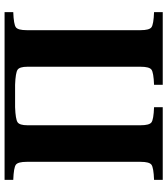

<svg xmlns="http://www.w3.org/2000/svg" viewBox="34 -766 732 840"><g transform="rotate(-90 400.0 -346.0)"><path d="M33 0V-38Q87 -40 99.5 -49.5Q112 -59 112 -97V-595Q112 -633 99.5 -642.5Q87 -652 33 -654V-692H767V-654Q713 -652 700.5 -642.5Q688 -633 688 -595V-97Q688 -59 700.5 -49.5Q713 -40 767 -38V0H449V-38Q503 -40 515.5 -49.5Q528 -59 528 -97V-592Q528 -626 515 -635Q502 -644 449 -646H351Q298 -644 285 -635Q272 -626 272 -592V-97Q272 -59 284.5 -49.5Q297 -40 351 -38V0Z"/></g></svg>

Font: Heuristica
Style: Bold
Weight: 700
Version: Version 1.0.2